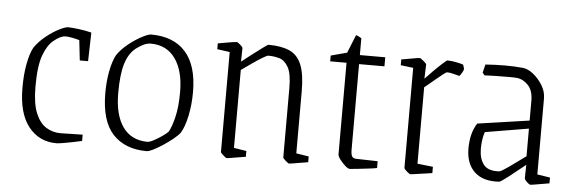

<svg xmlns="http://www.w3.org/2000/svg" viewBox="-41 -636 2258 761"><g transform="rotate(5 1088.5 -255.0)"><path d="M202 10Q133 10 91 -43Q49 -96 49 -198Q49 -251 57 -293Q65 -335 78 -359Q95 -384 121.5 -405.5Q148 -427 173 -439.5Q198 -452 208 -452Q223 -452 251 -448.5Q279 -445 302 -439L299 -325H266L257 -405Q244 -409 228.5 -412Q213 -415 201 -415Q182 -415 154 -392Q131 -373 115.5 -331Q100 -289 100 -207Q100 -140 115.5 -102Q131 -64 157 -47.5Q183 -31 215 -31L303 -33V-8Q290 -5 268.5 -0.5Q247 4 228 7Q209 10 202 10Z M561 10Q475 10 426.5 -42Q378 -94 378 -206Q378 -253 386 -293.5Q394 -334 407 -358Q424 -383 451 -404.5Q478 -426 503 -439Q528 -452 539 -452Q628 -452 676 -398.5Q724 -345 724 -239Q724 -189 714.5 -144Q705 -99 690 -75Q681 -63 663 -48.5Q645 -34 624.5 -20.5Q604 -7 587 1.5Q570 10 561 10ZM560 -27Q570 -27 586.5 -36Q603 -45 619 -56Q635 -67 642 -75Q653 -94 663 -134.5Q673 -175 673 -235Q673 -319 638.5 -367.5Q604 -416 540 -416Q516 -416 483 -391Q455 -369 442 -326.5Q429 -284 429 -210Q429 -123 462.5 -75.5Q496 -28 560 -27Z M880 10Q877 10 866 0.5Q855 -9 855 -13V-410L805 -417V-440Q817 -442 833 -445Q849 -448 862.5 -450Q876 -452 880 -452Q883 -452 893.5 -443Q904 -434 904 -430L903 -376Q918 -388 941.5 -406Q965 -424 984 -438Q1003 -452 1006 -452Q1058 -452 1090.5 -437Q1123 -422 1138 -384.5Q1153 -347 1153 -280V-33L1203 -25V-2Q1191 0 1175 2.5Q1159 5 1145.5 7.5Q1132 10 1128 10Q1125 10 1114 0.5Q1103 -9 1103 -13V-289Q1103 -346 1088.5 -371.5Q1074 -397 1052.5 -403Q1031 -409 1009 -409Q1004 -409 986.5 -398.5Q969 -388 947 -372.5Q925 -357 905 -343V-33L955 -25V-2Q943 0 927 2.5Q911 5 897.5 7.5Q884 10 880 10Z M1370 10Q1362 10 1350.5 -0.5Q1339 -11 1329.5 -23.5Q1320 -36 1320 -44V-408H1255V-431L1319 -448L1348 -520Q1354 -520 1370 -510V-443H1471V-407H1370V-68Q1370 -47 1375 -39.5Q1380 -32 1393 -32L1477 -30V-3Q1463 0 1440 2.5Q1417 5 1396.5 7.5Q1376 10 1370 10Z M1610 10Q1607 10 1596 0.5Q1585 -9 1585 -13V-411L1535 -417V-440Q1553 -443 1577.5 -447.5Q1602 -452 1608 -452Q1611 -452 1623 -442Q1635 -432 1635 -429L1633 -372Q1645 -385 1664 -404Q1683 -423 1699 -437.5Q1715 -452 1718 -452Q1733 -452 1753 -448Q1773 -444 1781 -441Q1782 -438 1784 -432Q1786 -426 1786 -423Q1786 -419 1779.5 -408Q1773 -397 1770 -395Q1758 -398 1744.5 -401.5Q1731 -405 1721 -405Q1717 -405 1705 -395.5Q1693 -386 1678 -373.5Q1663 -361 1651 -351Q1639 -341 1635 -338V-34L1697 -27V-2Q1685 0 1666 2.5Q1647 5 1631 7.5Q1615 10 1610 10Z M1963 9Q1899 13 1865 -19.5Q1831 -52 1831 -112Q1831 -173 1857 -213L2063 -243V-321Q2063 -362 2043.5 -383Q2024 -404 1998 -407Q1989 -408 1966 -408Q1943 -408 1916 -407.5Q1889 -407 1869 -406L1861 -416L1869 -449Q1909 -452 1947 -452Q1985 -452 2015 -449Q2037 -448 2059.5 -430Q2082 -412 2097 -387Q2112 -362 2112 -336V-33L2163 -25V-2Q2132 3 2113 6.5Q2094 10 2088 10Q2083 10 2073.5 0.5Q2064 -9 2064 -13L2065 -67Q2029 -38 1999 -14.5Q1969 9 1963 9ZM1880 -116Q1880 -76 1898 -52.5Q1916 -29 1961 -32Q1968 -33 1998 -54Q2028 -75 2063 -101V-211L1890 -182Q1885 -168 1882.5 -150.5Q1880 -133 1880 -116Z"/></g></svg>

Font: Grenze Gotisch ExtraLight
Style: Regular
Weight: 200
Designer: Renata Polastri
Foundry: Omnibus-Type
Version: Version 1.001